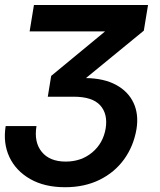

<svg xmlns="http://www.w3.org/2000/svg" viewBox="-23 -536 650 779"><path d="M241.2 223.6Q157.7 223.6 99.6 190.4Q41.5 157.2 15.1 101.1Q-11.2 44.9 0 -24.4H125Q114.3 41 146.5 80.3Q178.7 119.6 243.7 119.6Q306.6 119.6 351.1 82.5Q395.5 45.4 405.8 -15.1Q415 -74.2 383.3 -108.9Q351.6 -143.6 276.4 -143.6H170.9L184.6 -228L402.3 -407.7V-408.7H97.2L114.7 -515.6H577.6L560.5 -411.6L325.7 -219.2Q398.4 -218.3 447.8 -191.7Q497.1 -165 518.8 -118.7Q540.5 -72.3 530.8 -12.2Q519 57.1 480.5 110.4Q441.9 163.6 380.9 193.6Q319.8 223.6 241.2 223.6Z"/></svg>

Font: Inter Display SemiBold
Style: Italic
Weight: 600
Italic angle: -9.39999°
Designer: Rasmus Andersson
Foundry: rsms
Version: Version 4.000;git-a52131595